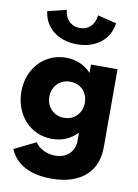

<svg xmlns="http://www.w3.org/2000/svg" viewBox="-107 -833 830 1152"><g transform="rotate(10 308.5 -257.0)"><path d="M20.9 -233.6Q20.9 -285.9 38 -330.9Q55 -375.9 85.5 -409.1Q115.9 -442.3 158.2 -461.1Q200.5 -480 250.9 -480Q341.8 -480 404.1 -415V-465.5H565.9V12.7Q565.9 62.3 549.5 105.7Q533.2 149.1 499.1 181.1Q465 213.2 412.5 231.6Q360 250 287.7 250Q191.4 250 126.8 215.9Q62.3 181.8 33.2 114.5L164.5 50Q182.7 77.7 215.9 93.9Q249.1 110 287.3 110Q313.6 110 335.2 101.8Q356.8 93.6 372 79.1Q387.3 64.5 395.7 44.5Q404.1 24.5 404.1 0.5V-50.5Q341.8 14.5 250.9 14.5Q200.5 14.5 158.2 -4.5Q115.9 -23.6 85.5 -57Q55 -90.5 38 -135.9Q20.9 -181.4 20.9 -233.6ZM191.4 -232.7Q191.4 -209.1 199.5 -188.9Q207.7 -168.6 222.3 -153.9Q236.8 -139.1 256.6 -130.9Q276.4 -122.7 300 -122.7Q323.6 -122.7 343.4 -130.9Q363.2 -139.1 377.5 -153.9Q391.8 -168.6 399.8 -188.9Q407.7 -209.1 407.7 -232.7Q407.7 -256.8 399.8 -277Q391.8 -297.3 377.5 -311.8Q363.2 -326.4 343.4 -334.5Q323.6 -342.7 300 -342.7Q276.4 -342.7 256.6 -334.5Q236.8 -326.4 222.3 -311.6Q207.7 -296.8 199.5 -276.8Q191.4 -256.8 191.4 -232.7ZM299.5 -570.5Q255.5 -570.5 218.9 -582.5Q182.3 -594.5 155 -616.4Q127.7 -638.2 110.9 -668.6Q94.1 -699.1 90 -735.5L204.1 -763.6Q205.9 -746.4 212 -729.5Q218.2 -712.7 229.8 -699.5Q241.4 -686.4 258.6 -678.2Q275.9 -670 299.5 -670Q323.6 -670 340.7 -678.2Q357.7 -686.4 369.3 -699.5Q380.9 -712.7 387 -729.5Q393.2 -746.4 395 -763.6L509.1 -735.5Q505 -699.1 488.2 -668.6Q471.4 -638.2 444.1 -616.4Q416.8 -594.5 380.2 -582.5Q343.6 -570.5 299.5 -570.5Z"/></g></svg>

Font: Spartan ExtBd
Style: Regular
Weight: 800
Designer: Matt Bailey, Mirko Velimirovic
Foundry: Matt Bailey
Version: Version 1.005